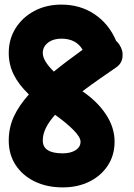

<svg xmlns="http://www.w3.org/2000/svg" viewBox="-20 -752 582 837"><path d="M18.1 -139.2Q18.1 -195.3 40.3 -243.7Q62.5 -292 106 -340.3Q61.5 -382.8 39.8 -426.8Q18.1 -470.7 18.1 -521Q18.1 -581.5 48.1 -629.2Q78.1 -676.8 129.9 -704.3Q181.6 -731.9 247.6 -731.9Q330.1 -731.9 392.6 -689.7Q455.1 -647.5 486.3 -573.7Q493.7 -567.4 499.5 -558.6Q517.1 -533.2 514.2 -504.6Q511.2 -476.1 488.3 -459.5Q446.3 -430.7 408.9 -404.5Q371.6 -378.4 339.4 -354Q404.3 -310.1 441.9 -253.2Q479.5 -196.3 479.5 -134.3Q479.5 -75.7 450.2 -30.8Q420.9 14.2 369.9 39.6Q318.8 64.9 253.4 64.9Q184.6 64.9 131.3 39.1Q78.1 13.2 48.1 -32.7Q18.1 -78.6 18.1 -139.2ZM166.5 -521Q166.5 -502.9 179.7 -481.9Q192.9 -460.9 214.8 -439.9Q242.2 -462.4 273.7 -486.1Q305.2 -509.8 340.3 -535.2Q311.5 -583.5 247.6 -583.5Q211.9 -583.5 189.2 -565.9Q166.5 -548.3 166.5 -521ZM166.5 -139.2Q166.5 -83.5 253.4 -83.5Q287.6 -83.5 309.3 -97.2Q331.1 -110.8 331.1 -134.3Q331.1 -154.3 300 -185.5Q269 -216.8 220.2 -251.5Q194.3 -222.7 180.4 -195.1Q166.5 -167.5 166.5 -139.2Z"/></svg>

Font: Mikhak ExtraBold
Style: Regular
Weight: 800
Designer: Amin Abedi
Version: Version 3.3